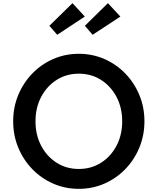

<svg xmlns="http://www.w3.org/2000/svg" viewBox="-20 -1181 1000 1217"><path d="M479.5 16Q566 16 641.5 -17Q717 -50 774 -108.8Q831 -167.5 863.2 -245.2Q895.5 -323 895.5 -412Q895.5 -501.5 863.2 -579Q831 -656.5 774 -715.2Q717 -774 641.5 -807Q566 -840 479.5 -840Q393 -840 317.5 -807Q242 -774 185 -715.2Q128 -656.5 95.8 -579Q63.5 -501.5 63.5 -412Q63.5 -323 95.8 -245.2Q128 -167.5 185 -108.8Q242 -50 317.5 -17Q393 16 479.5 16ZM479.5 -110Q401 -110 339 -149.5Q277 -189 241 -257.2Q205 -325.5 205 -412Q205 -498.5 241 -566.8Q277 -635 339 -674.5Q401 -714 479.5 -714Q558.5 -714 620.5 -674.5Q682.5 -635 718.5 -566.8Q754.5 -498.5 754.5 -412Q754.5 -325.5 718.5 -257.2Q682.5 -189 620.5 -149.5Q558.5 -110 479.5 -110ZM567 -960.5 743 -1076 664 -1161 518 -1017.5ZM342.5 -960.5 517.5 -1076 439.5 -1161 293 -1017.5Z"/></svg>

Font: Spartan SemiBold
Style: Regular
Weight: 600
Designer: Matt Bailey, Mirko Velimirovic
Foundry: Matt Bailey
Version: Version 1.003; ttfautohint (v1.8.3)